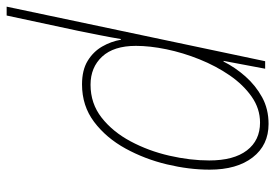

<svg xmlns="http://www.w3.org/2000/svg" viewBox="-168 -434 808 563"><g transform="rotate(90 235.5 -153.0)"><path d="M-26 231 134 -527H156L133 -405H135Q152 -439 178.5 -469Q205 -499 239.5 -518Q274 -537 318 -537Q380 -537 416 -490.5Q452 -444 452 -364Q452 -304 436.5 -239Q421 -174 390 -117.5Q359 -61 312 -25.5Q265 10 202 10Q160 10 133 -6.5Q106 -23 91 -49Q76 -75 71 -104H69Q64 -74 57.5 -41.5Q51 -9 45 21L0 231ZM203 -15Q258 -15 299.5 -47.5Q341 -80 369 -132.5Q397 -185 411 -246Q425 -307 425 -363Q425 -435 395.5 -473.5Q366 -512 314 -512Q273 -512 238 -487.5Q203 -463 175.5 -423Q148 -383 128.5 -334.5Q109 -286 99 -237.5Q89 -189 89 -148Q89 -83 120.5 -49Q152 -15 203 -15Z"/></g></svg>

Font: Noto Sans SemiCondensed Thin
Style: Italic
Weight: 100
Width: 4
Italic angle: -12°
Designer: Monotype Design Team
Foundry: Monotype Imaging Inc.
Version: Version 2.013; ttfautohint (v1.8.4.7-5d5b)